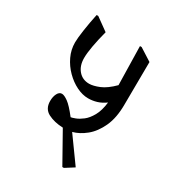

<svg xmlns="http://www.w3.org/2000/svg" viewBox="-184 -714 912 995"><g transform="rotate(30 272.5 -216.5)"><path d="M350 169H341L241 -9Q189 -11 152 -30Q115 -49 115 -96Q115 -122 124.5 -140.5Q134 -159 150 -159Q164 -159 187.5 -142Q211 -125 249 -76Q257 -77 275.5 -84Q294 -91 315.5 -107.5Q337 -124 355 -156Q373 -188 379 -239Q354 -221 329 -213.5Q304 -206 278 -206Q244 -206 208.5 -223.5Q173 -241 142.5 -271.5Q112 -302 93.5 -341Q75 -380 75 -423Q75 -449 82.5 -499.5Q90 -550 101 -602H111L186 -548Q172 -495 164 -450.5Q156 -406 156 -377Q156 -331 180.5 -302.5Q205 -274 245 -274Q269 -274 304.5 -288.5Q340 -303 381 -344L376 -575H386L460 -528L458 -273Q458 -193 433 -139Q408 -85 370.5 -54.5Q333 -24 294 -14L402 136Z"/></g></svg>

Font: Tiro Devanagari Hindi
Style: Regular
Weight: 400
Designer: Devanagari: John Hudson & Fiona Ross. Latin: John Hudson.
Foundry: Tiro Typeworks Ltd.
Version: Version 1.52